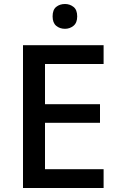

<svg xmlns="http://www.w3.org/2000/svg" viewBox="-20 -940 597 960"><path d="M498 0H95V-714H498V-620H205V-419H480V-326H205V-94H498ZM305 -920Q329 -920 347.5 -905.5Q366 -891 366 -858Q366 -826 347.5 -811Q329 -796 305 -796Q279 -796 261 -811Q243 -826 243 -858Q243 -891 261 -905.5Q279 -920 305 -920Z"/></svg>

Font: Noto Sans NKo Unjoined Medium
Style: Regular
Weight: 500
Designer: Monotype Design Team
Foundry: Monotype Imaging Inc.
Version: Version 2.004